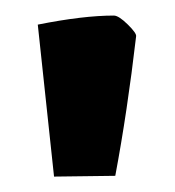

<svg xmlns="http://www.w3.org/2000/svg" viewBox="-20 -712 226 248"><path d="M49.8 -483.9 28.8 -680.2Q87.4 -691.9 127 -691.9Q133.3 -691.9 145 -680.4Q156.7 -668.9 155.8 -665Q144.5 -567.9 128.9 -484.9Z"/></svg>

Font: Grenze
Style: Bold
Weight: 700
Designer: Renata Polastri
Foundry: Omnibus-Type
Version: Version 1.002;PS 001.002;hotconv 1.0.88;makeotf.lib2.5.64775